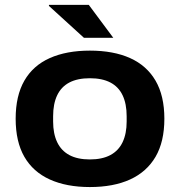

<svg xmlns="http://www.w3.org/2000/svg" viewBox="-20 -744 727 776"><path d="M343.2 12Q248.9 12 181.3 -18.6Q113.7 -49.2 78.5 -110.2Q43.3 -171.2 43.3 -264.2Q43.3 -357 78.5 -418.1Q113.7 -479.2 181.3 -509.3Q248.9 -539.4 343.2 -539.4Q438.5 -539.4 505.7 -509.3Q572.8 -479.2 608.6 -418.1Q644.3 -357 644.3 -264.2Q644.3 -171.2 608.6 -110.2Q572.8 -49.2 505.7 -18.6Q438.5 12 343.2 12ZM343.2 -99.6Q393 -99.6 426.2 -117.3Q459.3 -135.1 475.6 -169.5Q491.9 -204 491.9 -252.8V-274.4Q491.9 -324.3 475.6 -358.7Q459.3 -393.1 426.2 -410.5Q393 -427.8 343.2 -427.8Q293.3 -427.8 260.3 -410.5Q227.3 -393.1 211 -358.7Q194.7 -324.3 194.7 -274.4V-252.8Q194.7 -204 211 -169.5Q227.3 -135.1 260.3 -117.3Q293.3 -99.6 343.2 -99.6ZM437.9 -591.2H319.3L177.7 -720.2L177.9 -724.4H338.8Z"/></svg>

Font: Archivo SemiBold SemiExpanded
Style: Regular
Weight: 600
Width: 6
Version: Version 2.001